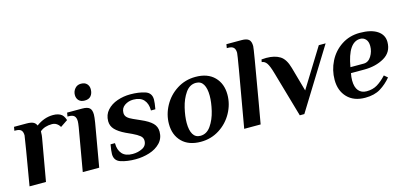

<svg xmlns="http://www.w3.org/2000/svg" viewBox="-60 -1058 3098 1467"><g transform="rotate(-15 1488.5 -325.0)"><path d="M440 -415 382 -376Q378 -385 368 -395Q348 -415 320 -415Q261 -415 225 -384Q224 -379 224 -369Q224 -364 223.5 -354Q223 -344 221 -336L162 0H32Q73 -242 78 -272Q96 -380 96 -386Q96 -414 83.5 -427Q71 -440 40 -440H30L35 -470H134Q168 -470 186 -461.5Q204 -453 212 -433Q275 -480 346 -480Q389 -480 414 -460Q425 -450 432.5 -434Q440 -418 440 -415Z M547 -584Q547 -613 565.5 -634.5Q584 -656 613 -656Q644 -656 660 -639Q676 -622 676 -596Q676 -564 659.5 -544Q643 -524 610 -524Q579 -524 563 -541Q547 -558 547 -584ZM512 -340Q517 -372 517 -385Q517 -413 504 -426.5Q491 -440 460 -440H450L455 -470H575Q615 -470 632 -455Q649 -440 649 -403Q649 -384 642 -340L583 0H453Z M704 -75Q704 -100 713 -150H748V-147Q748 -96 775 -65.5Q802 -35 858 -35Q901 -35 936 -53Q971 -71 971 -111Q971 -134 951.5 -150Q932 -166 894 -184L846 -206Q794 -231 767.5 -259Q741 -287 741 -325Q741 -376 772.5 -411Q804 -446 853.5 -463Q903 -480 956 -480Q1023 -480 1072.5 -464Q1122 -448 1122 -395Q1122 -370 1113 -320H1078V-323Q1078 -374 1051 -404.5Q1024 -435 968 -435Q930 -435 900 -414.5Q870 -394 870 -356Q870 -335 884.5 -320.5Q899 -306 929 -293L985 -268Q1045 -242 1072.5 -214.5Q1100 -187 1100 -147Q1100 -94 1066 -58.5Q1032 -23 979 -6.5Q926 10 870 10Q803 10 753.5 -6Q704 -22 704 -75Z M1184 -184Q1184 -259 1221.5 -327.5Q1259 -396 1325 -438Q1391 -480 1472 -480Q1568 -480 1621 -426.5Q1674 -373 1674 -286Q1674 -211 1636.5 -142.5Q1599 -74 1533 -32Q1467 10 1386 10Q1290 10 1237 -43.5Q1184 -97 1184 -184ZM1541 -313Q1541 -371 1522 -403Q1503 -435 1464 -435Q1414 -435 1381 -387.5Q1348 -340 1332.5 -274.5Q1317 -209 1317 -157Q1317 -99 1336 -67Q1355 -35 1394 -35Q1444 -35 1477 -82.5Q1510 -130 1525.5 -195.5Q1541 -261 1541 -313Z M1828 -575Q1828 -603 1815 -616.5Q1802 -630 1771 -630H1761L1766 -660H1886Q1926 -660 1943 -645Q1960 -630 1960 -593Q1960 -582 1944.5 -489Q1929 -396 1889 -165L1860 0H1730Q1786 -318 1807 -441Q1828 -564 1828 -575Z M2062 -355Q2046 -411 2030.5 -433.5Q2015 -456 1991 -458L1995 -478L2032 -480Q2099 -480 2140.5 -454Q2182 -428 2202 -355L2256 -163L2446 -470H2500L2203 10H2167Z M2494 -182Q2494 -259 2528.5 -327.5Q2563 -396 2626.5 -438Q2690 -480 2772 -480Q2861 -480 2910 -447.5Q2959 -415 2959 -358Q2959 -278 2892 -239Q2825 -200 2733 -200H2628Q2622 -169 2622 -144Q2622 -90 2645 -62.5Q2668 -35 2709 -35Q2757 -35 2793 -56.5Q2829 -78 2866 -118L2893 -95Q2856 -50 2807.5 -20Q2759 10 2686 10Q2596 10 2545 -43Q2494 -96 2494 -182ZM2741 -245Q2778 -245 2801 -282Q2824 -319 2824 -362Q2824 -398 2806.5 -416.5Q2789 -435 2764 -435Q2668 -435 2636 -245Z"/></g></svg>

Font: Philosopher
Style: Bold Italic
Weight: 700
Italic angle: -10°
Designer: Jovanny Lemonad
Foundry: Jovanny Lemonad
Version: Version 2.000